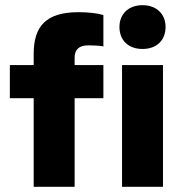

<svg xmlns="http://www.w3.org/2000/svg" viewBox="-20 -721 702 741"><path d="M268 0V-342H379V-470H268V-498C268 -529 284 -546 321 -546C337 -546 364 -545 379 -542V-663C356 -670 319 -674 283 -674C159 -674 110 -621 110 -513V-470H18V-342H110V0ZM609 0V-470H451V0ZM530 -532C585 -532 619 -566 619 -617C619 -666 585 -701 530 -701C475 -701 441 -666 441 -617C441 -566 475 -532 530 -532Z"/></svg>

Font: Gantari ExtraBold
Style: Regular
Weight: 800
Designer: Anugrah Pasau
Foundry: Lafontype
Version: Version 1.000